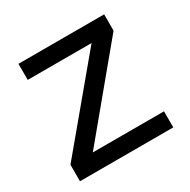

<svg xmlns="http://www.w3.org/2000/svg" viewBox="-123 -630 737 745"><g transform="rotate(-30 245.5 -257.0)"><path d="M435 -514V-441L129 -72H448V0H30V-74L337 -442H51V-514Z"/></g></svg>

Font: Almarai
Style: Regular
Weight: 400
Designer: Boutros International 2019
Foundry: Created by Boutros International 2019
Version: Version 1.10